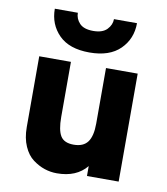

<svg xmlns="http://www.w3.org/2000/svg" viewBox="-84 -812 779 895"><g transform="rotate(10 305.5 -365.0)"><path d="M297 -569Q201 -569 152 -618.5Q103 -668 103 -742H212Q212 -714 232 -692.5Q252 -671 297 -671Q341 -671 362 -693Q383 -715 383 -742H492Q492 -668 442 -618.5Q392 -569 297 -569ZM386 0V-47Q338 12 245 12Q215 12 186.5 2.5Q158 -7 131 -27Q104 -47 87 -85.5Q70 -124 70 -176V-511H220V-250Q220 -188 237 -160.5Q254 -133 299 -133Q345 -133 365.5 -161Q386 -189 386 -248V-511H536V0Z"/></g></svg>

Font: Overpass Heavy
Style: Regular
Weight: 900
Designer: Delve Withrington, Thomas Jockin
Foundry: Delve Fonts
Version: Version 3.000;DELV;Overpass